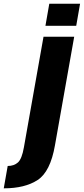

<svg xmlns="http://www.w3.org/2000/svg" viewBox="-150 -798 456 1048"><path d="M-129.5 230 -108 108Q-74 108 -52.2 88.8Q-30.5 69.5 -19.5 6L87.5 -597.5H255L150 -5Q125 139 55.5 184.5Q-14 230 -129.5 230ZM119 -777.5H287L266 -657H98Z"/></svg>

Font: Anybody Condensed ExtraBold
Style: Italic
Weight: 800
Width: 3
Italic angle: -10°
Designer: Tyler Finck
Foundry: Etcetera Type Company
Version: Version 1.010; ttfautohint (v1.8.3) -l 8 -r 50 -G 200 -x 14 